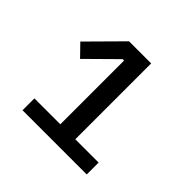

<svg xmlns="http://www.w3.org/2000/svg" viewBox="-106 -799 571 571"><g transform="rotate(45 179.5 -513.5)"><path d="M55 -329H325V-379H227V-698H134L32 -595L68 -558L158 -647H164V-379H55Z"/></g></svg>

Font: Braiins Sans
Style: Regular
Weight: 400
Designer: Mike Abbink, Paul van der Laan, Pieter van Rosmalen, Jiri Chlebus, Lubos Buracinsky
Foundry: Bold Monday, Sudetype
Version: Version 1.000;hotconv 1.0.109;makeotfexe 2.5.65596